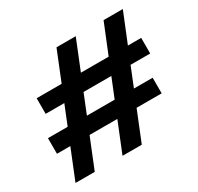

<svg xmlns="http://www.w3.org/2000/svg" viewBox="-152 -904 1124 1088"><g transform="rotate(-30 409.5 -360.0)"><path d="M47.4 0 126.5 -195.8H39.1V-297.9H168L218.8 -423.8H96.7V-525.9H260.3L338.4 -719.7H464.4L386.2 -525.9H567.9L646.5 -719.7H772.5L693.8 -525.9H780.8V-423.8H652.3L601.6 -297.9H724.1V-195.8H560.1L481 0H355L434.1 -195.8H252.4L173.3 0ZM293.9 -297.9H475.6L526.4 -423.8H344.7Z"/></g></svg>

Font: Reddit Sans ExtraBold
Style: Regular
Weight: 800
Designer: Stephen Hutchings
Foundry: Reddit
Version: Version 1.014; ttfautohint (v1.8.4.7-5d5b)